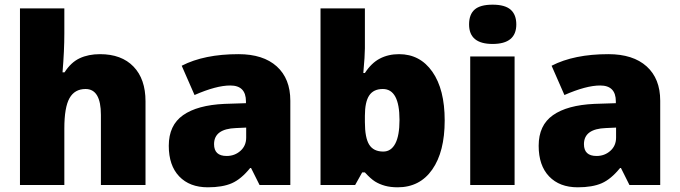

<svg xmlns="http://www.w3.org/2000/svg" viewBox="-20 -796 2924 826"><path d="M414.1 0V-301.8Q414.1 -413.1 348.1 -413.1Q301.3 -413.1 279.1 -373.8Q256.8 -334.5 256.8 -243.2V0H65.9V-759.8H256.8V-651.9Q256.8 -578.6 249 -484.9H257.8Q285.2 -527.8 322.8 -545.4Q360.4 -563 410.2 -563Q502.9 -563 554.4 -509.5Q606 -456.1 606 -359.9V0Z M1096.7 0 1060.1 -73.2H1056.2Q1017.6 -25.4 977.5 -7.8Q937.5 9.8 874 9.8Q795.9 9.8 751 -37.1Q706.1 -84 706.1 -168.9Q706.1 -257.3 767.6 -300.5Q829.1 -343.8 945.8 -349.1L1038.1 -352.1V-359.9Q1038.1 -428.2 970.7 -428.2Q910.2 -428.2 816.9 -387.2L761.7 -513.2Q858.4 -563 1005.9 -563Q1112.3 -563 1170.7 -510.3Q1229 -457.5 1229 -362.8V0ZM955.1 -125Q989.7 -125 1014.4 -147Q1039.1 -168.9 1039.1 -204.1V-247.1L995.1 -245.1Q900.9 -241.7 900.9 -175.8Q900.9 -125 955.1 -125Z M1696.8 -563Q1787.1 -563 1840.1 -487.3Q1893.1 -411.6 1893.1 -277.8Q1893.1 -143.1 1839.6 -66.7Q1786.1 9.8 1690.9 9.8Q1660.2 9.8 1636.2 3.2Q1612.3 -3.4 1593.5 -15.1Q1574.7 -26.9 1549.8 -54.2H1538.1L1507.8 0H1358.9V-759.8H1549.8V-587.9Q1549.8 -557.1 1543 -481.9H1549.8Q1577.6 -524.9 1614 -543.9Q1650.4 -563 1696.8 -563ZM1627 -413.1Q1586.9 -413.1 1568.4 -385.3Q1549.8 -357.4 1549.8 -297.9V-271Q1549.8 -203.1 1568.4 -173.6Q1586.9 -144 1628.9 -144Q1662.6 -144 1680.7 -178.5Q1698.7 -212.9 1698.7 -279.8Q1698.7 -413.1 1627 -413.1Z M2193.8 0H2002.9V-553.2H2193.8ZM1998 -690.9Q1998 -733.9 2022 -754.9Q2045.9 -775.9 2099.1 -775.9Q2152.3 -775.9 2176.8 -754.4Q2201.2 -732.9 2201.2 -690.9Q2201.2 -606.9 2099.1 -606.9Q1998 -606.9 1998 -690.9Z M2688 0 2651.4 -73.2H2647.5Q2608.9 -25.4 2568.8 -7.8Q2528.8 9.8 2465.3 9.8Q2387.2 9.8 2342.3 -37.1Q2297.4 -84 2297.4 -168.9Q2297.4 -257.3 2358.9 -300.5Q2420.4 -343.8 2537.1 -349.1L2629.4 -352.1V-359.9Q2629.4 -428.2 2562 -428.2Q2501.5 -428.2 2408.2 -387.2L2353 -513.2Q2449.7 -563 2597.2 -563Q2703.6 -563 2762 -510.3Q2820.3 -457.5 2820.3 -362.8V0ZM2546.4 -125Q2581.1 -125 2605.7 -147Q2630.4 -168.9 2630.4 -204.1V-247.1L2586.4 -245.1Q2492.2 -241.7 2492.2 -175.8Q2492.2 -125 2546.4 -125Z"/></svg>

Font: Open Sans ExtBd
Style: Bold
Weight: 800
Foundry: Ascender Corporation
Version: Version 1.10